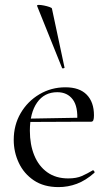

<svg xmlns="http://www.w3.org/2000/svg" viewBox="-20 -751 448 783"><path d="M219 12Q158.8 12 118.1 -15.4Q77.4 -42.8 56.7 -86.9Q36 -131 36 -180.4Q36 -241 64.2 -289.4Q92.4 -337.8 140.6 -366.4Q188.8 -395 246.8 -395Q304.2 -395 333.7 -364.8Q363.2 -334.6 363.2 -280.8Q363.2 -267.8 360.8 -261.2Q358.4 -254.6 351.4 -254.6H294.6Q299 -315.6 276.8 -345.3Q254.6 -375 213.6 -375Q160.8 -375 131.3 -332.8Q101.8 -290.6 101.8 -217.8Q101.8 -161.4 119.8 -117.4Q137.8 -73.4 172.8 -48.4Q207.8 -23.4 258 -23.4Q292 -23.4 314.1 -33.3Q336.2 -43.2 358 -56.2Q360 -58.2 363.5 -53.8Q367 -49.4 365 -46.4Q329.6 -15 293.5 -1.5Q257.4 12 219 12ZM84.4 -253.6 83.4 -267 309.6 -271V-254.6ZM131.2 -727Q130.2 -731 138.6 -731Q147 -731 159.4 -728.5Q171.8 -726 181.7 -722.5Q191.6 -719 191.8 -716L243 -476Q244.6 -474 239.3 -472.5Q234 -471 233 -474Z"/></svg>

Font: Cormorant Garamond Light
Style: Regular
Weight: 300
Designer: Christian Thalmann (Catharsis Fonts)
Foundry: Catharsis Fonts
Version: Version 4.001